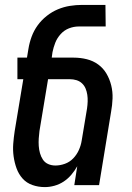

<svg xmlns="http://www.w3.org/2000/svg" viewBox="-20 -755 540 783"><path d="M163 8Q136 8 112 -0.5Q88 -9 72 -27Q56 -45 47.5 -68.5Q39 -92 35.5 -117.5Q32 -143 34 -169Q36 -195 40 -221L75 -432H51V-520H90L96 -556Q100 -581 109 -605.5Q118 -630 133.5 -651.5Q149 -673 170.5 -690Q192 -707 216 -717Q240 -727 265 -731Q290 -735 315 -735H410L411 -647H301Q281 -647 261.5 -639.5Q242 -632 227.5 -616Q213 -600 205.5 -581Q198 -562 194 -542L191 -520H280Q308 -520 334 -513.5Q360 -507 380.5 -492Q401 -477 414 -455Q427 -433 433.5 -407Q440 -381 439 -353.5Q438 -326 433 -299L384 0H283L295 -77Q285 -59 271 -42.5Q257 -26 239.5 -14.5Q222 -3 202 2.5Q182 8 163 8ZM206 -80Q225 -80 244.5 -87Q264 -94 278.5 -109Q293 -124 301.5 -143Q310 -162 313 -181L335 -313Q337 -327 337.5 -341Q338 -355 336 -368.5Q334 -382 329 -394Q324 -406 314.5 -415Q305 -424 292 -428Q279 -432 265 -432H176L141 -221Q139 -206 138 -190.5Q137 -175 138 -160Q139 -145 143 -130.5Q147 -116 155 -104Q163 -92 176.5 -86Q190 -80 206 -80Z"/></svg>

Font: Iosevka Semibold Oblique
Style: Regular
Weight: 600
Italic angle: -9°
Monospace: yes
Designer: Belleve Invis
Foundry: Belleve Invis
Version: Version 32.5.0; ttfautohint (v1.8.4)